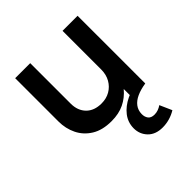

<svg xmlns="http://www.w3.org/2000/svg" viewBox="-194 -631 993 993"><g transform="rotate(-45 302.0 -135.0)"><path d="M431 225Q379.5 225 350.5 195Q321.5 165 321.5 121.5Q322 78 347.8 45Q373.5 12 416.8 -9Q460 -30 514 -37.5L528 0Q489 6 461.2 18.8Q433.5 31.5 418.5 51.5Q403.5 71.5 403 98.5Q402.5 119.5 413.2 133.8Q424 148 448.5 148Q462.5 148 475.8 143.2Q489 138.5 500 130.5L529.5 197Q507.5 210.5 482.2 217.8Q457 225 431 225ZM267.5 15Q201 15 157.8 -11.8Q114.5 -38.5 93 -82.5Q71.5 -126.5 71.5 -178.5V-495H181.5V-199Q181.5 -148 211.8 -117.2Q242 -86.5 295.5 -86.5Q330.5 -86.5 358 -102.2Q385.5 -118 401.8 -146.5Q418 -175 418 -212.5V-495H528V0H429V-58.5Q400 -23.5 360.2 -4.2Q320.5 15 267.5 15Z"/></g></svg>

Font: Geologica Cursive
Style: Regular
Weight: 400
Designer: Sindre Bremnes, Frode Helland
Foundry: Monokrom Skriftforlag AS
Version: Version 1.010;gftools[0.9.28]